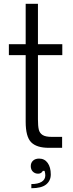

<svg xmlns="http://www.w3.org/2000/svg" viewBox="-20 -783 386 1017"><path d="M239 0Q174 0 145 -29.5Q116 -59 116 -138V-491H27V-549H116V-763H181V-549H310V-491H181V-151Q181 -115 185.5 -96.5Q190 -78 205.5 -68Q221 -58 254 -58H309V0ZM146 192Q181 192 200.5 180Q220 168 220 146Q220 135 216 122H207Q199 137 182 137Q165 137 154 126Q143 115 143 97Q143 79 155 68Q167 57 187 57Q216 57 232.5 80Q249 103 249 141Q249 174 224.5 194Q200 214 146 214Z"/></svg>

Font: Open Sauce One Light
Style: Regular
Weight: 300
Designer: Alfredo Marco Pradil
Foundry: Creative Sauce Fz LLC
Version: Version 1.477